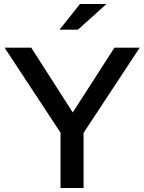

<svg xmlns="http://www.w3.org/2000/svg" viewBox="-20 -938 720 958"><path d="M282 0V-276L3 -700H136L343 -377L551 -700H677L397 -275V0ZM379 -918H511L369 -790H277Z"/></svg>

Font: Rosa Sans Medium
Style: Regular
Weight: 500
Designer: Pentagram / MCKL
Foundry: Pentagram / MCKL
Version: Version 1.005;September 16, 2019;FontCreator 11.5.0.2425 64-